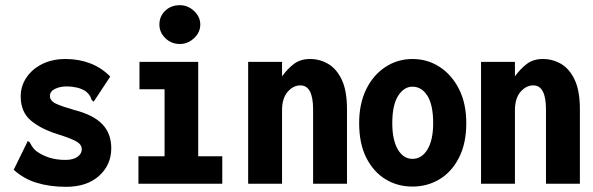

<svg xmlns="http://www.w3.org/2000/svg" viewBox="-20 -710 2290 742"><path d="M235 12Q173 12 122 -3.5Q71 -19 33 -54L83 -156L87 -165L95 -160Q99 -153 103 -145.5Q107 -138 119 -127Q142 -110 170 -101Q198 -92 233 -92Q263 -92 279.5 -104Q296 -116 296 -133Q296 -152 274 -164Q252 -176 204 -191Q139 -211 99.5 -244Q60 -277 60 -338Q60 -377 82 -410Q104 -443 143 -462.5Q182 -482 234 -482Q285 -482 329 -465Q373 -448 406 -414L348 -326L342 -317L334 -324Q332 -331 328.5 -338Q325 -345 313 -356Q297 -367 277.5 -371.5Q258 -376 238 -376Q212 -376 192.5 -366.5Q173 -357 173 -339Q173 -320 197 -309Q221 -298 267 -285Q341 -266 375.5 -230Q410 -194 410 -137Q410 -73 363 -30.5Q316 12 235 12Z M515 0V-106H616V-365H519V-471H746V-106H839V0ZM675 -540Q642 -540 619 -562.5Q596 -585 596 -615Q596 -647 618.5 -668.5Q641 -690 675 -690Q706 -690 730 -667.5Q754 -645 754 -615Q754 -585 730 -562.5Q706 -540 675 -540Z M939 0V-471H1070V-415Q1091 -444 1116 -463Q1141 -482 1178 -482Q1216 -482 1248.5 -463Q1281 -444 1301 -401.5Q1321 -359 1321 -288V0H1190V-287Q1190 -380 1141 -380Q1113 -380 1091.5 -355Q1070 -330 1070 -284V0Z M1574 11Q1516 11 1469.5 -17.5Q1423 -46 1395.5 -100.5Q1368 -155 1368 -234Q1368 -310 1395.5 -365.5Q1423 -421 1470 -451.5Q1517 -482 1574 -482Q1632 -482 1679 -451.5Q1726 -421 1754 -365.5Q1782 -310 1782 -234Q1782 -156 1754 -101Q1726 -46 1679 -17.5Q1632 11 1574 11ZM1574 -96Q1610 -96 1632 -132.5Q1654 -169 1654 -234Q1654 -304 1632 -339.5Q1610 -375 1574 -375Q1541 -375 1518.5 -339.5Q1496 -304 1496 -234Q1496 -169 1517.5 -132.5Q1539 -96 1574 -96Z M1839 0V-471H1970V-415Q1991 -444 2016 -463Q2041 -482 2078 -482Q2116 -482 2148.5 -463Q2181 -444 2201 -401.5Q2221 -359 2221 -288V0H2090V-287Q2090 -380 2041 -380Q2013 -380 1991.5 -355Q1970 -330 1970 -284V0Z"/></svg>

Font: Inconsolata SemiCondensed Black
Style: Regular
Weight: 900
Width: 4
Monospace: yes
Designer: Raph Levien, Cyreal, Brenton Simpson
Foundry: Raph Levien, Cyreal, Google
Version: Version 3.001; ttfautohint (v1.8.2.53-6de2)